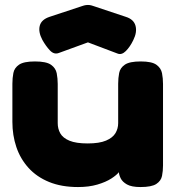

<svg xmlns="http://www.w3.org/2000/svg" viewBox="-20 -748 716 775"><path d="M295 7Q228 7 178 -13.5Q128 -34 95 -70.5Q62 -107 46 -154.5Q30 -202 30 -256V-410Q30 -433 34 -453.5Q38 -474 57 -487Q76 -500 121 -500Q167 -500 186 -486.5Q205 -473 209 -452Q213 -431 213 -409V-251Q213 -228 223.5 -209.5Q234 -191 260.5 -180Q287 -169 334 -169Q381 -169 408 -180.5Q435 -192 446 -210.5Q457 -229 457 -251V-410Q457 -433 461 -453.5Q465 -474 484 -487Q503 -500 548 -500Q593 -500 611.5 -486.5Q630 -473 634 -452.5Q638 -432 638 -409V-80Q638 -58 634 -38Q630 -18 611 -5.5Q592 7 547 7Q511 7 492.5 -3.5Q474 -14 467 -28.5Q460 -43 459.5 -55.5Q459 -68 458 -72H465Q470 -67 461 -54.5Q452 -42 429.5 -27.5Q407 -13 373 -3Q339 7 295 7ZM335 -728Q343 -728 349.5 -726Q356 -724 359 -723L488 -680Q520 -670 527 -644Q534 -618 518 -586Q505 -559 488 -542Q471 -525 454 -532L335 -577L217 -534Q198 -527 181.5 -544.5Q165 -562 151 -587Q134 -619 140.5 -644Q147 -669 180 -680L310 -723Q312 -724 319.5 -726Q327 -728 335 -728Z"/></svg>

Font: Fredoka SemiExpanded
Style: Bold
Weight: 700
Width: 6
Designer: Ben Nathan
Foundry: Milena B. Brandão, Ben Nathan
Version: Version 2.001